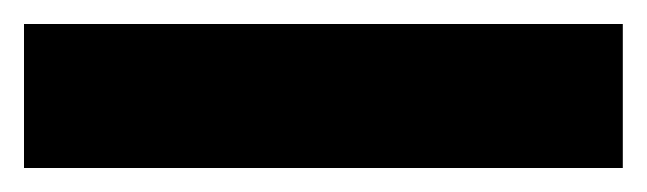

<svg xmlns="http://www.w3.org/2000/svg" viewBox="-22 -900 539 160"><path d="M497 -760H-2V-880H497Z"/></svg>

Font: Noto Sans Malayalam ExtraCondensed Black
Style: Regular
Weight: 900
Width: 2
Designer: Jelle Bosma - Monotype Design Team
Foundry: Monotype Imaging Inc.
Version: Version 2.104; ttfautohint (v1.8.4.7-5d5b)